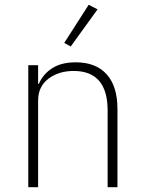

<svg xmlns="http://www.w3.org/2000/svg" viewBox="-20 -781 600 801"><path d="M98 0V-509H139V-431H142Q159 -471 197 -496Q235 -521 296 -521Q380 -521 425 -471Q470 -421 470 -327V0H429V-320Q429 -485 287 -485Q225 -485 182 -452.5Q139 -420 139 -361V0ZM387 -742 275 -587 248 -602 350 -761Z"/></svg>

Font: Anuphan ExtraLight
Style: Regular
Weight: 200
Designer: Cadson Demak
Version: Version 3.001